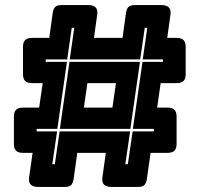

<svg xmlns="http://www.w3.org/2000/svg" viewBox="-20 -740 790 760"><path d="M534 -495 496 -230H217L255 -495ZM425 -314 439 -411H326L312 -314ZM187 -90H197L216 -220H495L476 -90H486L505 -220H589V-230H506L544 -495H625V-505H545L563 -630H553L535 -505H256L274 -630H264L246 -505H161V-495H245L207 -230H125V-220H206ZM272 -36Q270 -17 262.5 -8.5Q255 0 236 0H131Q112 0 102.5 -8.5Q93 -17 95 -36L109 -135H71Q52 -135 43.5 -143.5Q35 -152 35 -171V-278Q35 -297 43.5 -305.5Q52 -314 71 -314H135L149 -411H107Q88 -411 79.5 -419.5Q71 -428 71 -447V-554Q71 -573 79.5 -581.5Q88 -590 107 -590H175L188 -684Q190 -703 197.5 -711.5Q205 -720 224 -720H329Q348 -720 357.5 -711.5Q367 -703 365 -684L352 -590H465L478 -684Q480 -703 487.5 -711.5Q495 -720 514 -720H619Q638 -720 647.5 -711.5Q657 -703 655 -684L642 -590H679Q698 -590 706.5 -581.5Q715 -573 715 -554V-447Q715 -428 706.5 -419.5Q698 -411 679 -411H616L602 -314H643Q662 -314 670.5 -305.5Q679 -297 679 -278V-171Q679 -152 670.5 -143.5Q662 -135 643 -135H576L562 -36Q560 -17 552.5 -8.5Q545 0 526 0H421Q402 0 392.5 -8.5Q383 -17 385 -36L399 -135H286Z"/></svg>

Font: Bungee Inline
Style: Regular
Weight: 400
Designer: David Jonathan Ross
Foundry: David Jonathan Ross
Version: Version 1.001;PS 1.0;hotconv 1.0.72;makeotf.lib2.5.5900